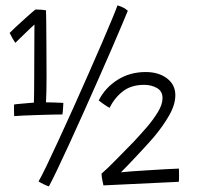

<svg xmlns="http://www.w3.org/2000/svg" viewBox="-20 -668 730 697"><path d="M147 -296.5Q160 -296.5 179.8 -295.8Q199.5 -295 210 -294.5Q209.5 -287.5 208.8 -273.5Q208 -259.5 206.5 -252.5Q196 -252.5 171.2 -252Q146.5 -251.5 117.8 -250.5Q89 -249.5 64.8 -248.5Q40.5 -247.5 31.5 -246.5Q31 -254.5 30.8 -267.2Q30.5 -280 31 -288.5Q38 -290 53.2 -291.2Q68.5 -292.5 83.2 -293.8Q98 -295 103 -295.5Q103.5 -303 103.8 -330.8Q104 -358.5 104.2 -396.5Q104.5 -434.5 104.5 -472.8Q104.5 -511 104.8 -540.2Q105 -569.5 105 -579Q101 -576 86.8 -562.2Q72.5 -548.5 57.2 -533.5Q42 -518.5 35.5 -512.5Q31 -519 25.2 -529.2Q19.5 -539.5 15 -548.5Q19.5 -553.5 37 -569.8Q54.5 -586 74.8 -604.2Q95 -622.5 108.5 -633.5Q116 -633.5 127.8 -632.8Q139.5 -632 147 -630.5Q147.5 -626.5 147.8 -591.2Q148 -556 148.5 -502.2Q149 -448.5 149 -388.5Q149 -363 148.5 -339.5Q148 -316 147 -296.5ZM406.5 -648.5Q430.5 -641.5 444 -629Q439 -616.5 423.5 -579.8Q408 -543 385.5 -491Q363 -439 336.2 -378.5Q309.5 -318 282.2 -257.2Q255 -196.5 230 -142.2Q205 -88 186 -48.2Q167 -8.5 157.5 8.5Q151 7 137.8 0.5Q124.5 -6 120 -9.5Q129.5 -25.5 148.8 -65.5Q168 -105.5 193.2 -160.2Q218.5 -215 246.5 -277Q274.5 -339 301.2 -400Q328 -461 350.8 -513.5Q373.5 -566 388.2 -602Q403 -638 406.5 -648.5ZM629.5 -56Q630 -45.5 630 -29.5Q630 -13.5 629 -8L355.5 5Q354.5 0.5 351.8 -12.5Q349 -25.5 348.5 -37.5Q370 -56 402.2 -89Q434.5 -122 465 -153Q487.5 -177 512 -205.2Q536.5 -233.5 553.2 -261.2Q570 -289 570 -311.5Q570 -337 549.8 -348.5Q529.5 -360 503 -360Q456 -360 425.5 -336Q395 -312 378 -276.5Q370.5 -280 358 -288.8Q345.5 -297.5 338.5 -303.5Q362 -350 406.8 -378.2Q451.5 -406.5 509 -406.5Q556 -406.5 586.2 -383.5Q616.5 -360.5 616.5 -322.5Q616.5 -288.5 594.5 -249.8Q572.5 -211 539 -171Q519.5 -148.5 493.5 -120.5Q467.5 -92.5 446.2 -70.2Q425 -48 419 -42.5Q431 -44 458.2 -46Q485.5 -48 518.8 -50Q552 -52 582 -53.8Q612 -55.5 629.5 -56Z"/></svg>

Font: Grandstander ExtraLight
Style: Regular
Weight: 200
Designer: Tyler Finck
Foundry: Etcetera Type Co
Version: Version 1.200; ttfautohint (v1.8.3)